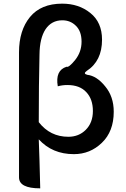

<svg xmlns="http://www.w3.org/2000/svg" viewBox="-20 -830 688 1050"><path d="M200 200Q84 200 84 140V-544Q84 -664 144 -737Q204 -810 320 -810Q411 -810 474 -759Q538 -708 538 -613Q538 -496 454 -442Q433 -427 457 -421Q509 -415 555 -358Q602 -302 602 -219Q602 -111 537 -49Q473 13 384 13Q266 13 192 -68Q196 28 200 200ZM354 -82Q411 -82 449 -120Q488 -159 488 -223Q488 -288 452 -326Q416 -365 349 -365Q320 -365 296 -358Q281 -445 344 -465Q356 -459 391 -502Q426 -546 426 -602Q426 -659 395 -689Q365 -719 321 -719Q262 -719 229 -670Q197 -621 196 -532Q192 -367 192 -162Q254 -82 354 -82Z"/></svg>

Font: Swei Half Moon CJK TC
Style: Medium
Weight: 500
Version: Version 2.125